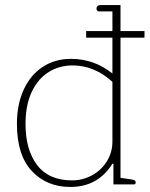

<svg xmlns="http://www.w3.org/2000/svg" viewBox="-20 -730 593 760"><path d="M47 -240Q47 -317 74 -375.5Q101 -434 149.5 -465.5Q198 -497 261 -497Q353 -497 425 -439V-581H321V-607H425V-685H371Q367 -685 364.5 -688Q362 -691 362 -696Q362 -710 380 -710H457V-607H552V-581H457V-26L499 -20Q509 -18 513 -16Q517 -14 517 -8Q517 0 510 0H429V-82H425Q368 10 258 10Q165 10 106 -53Q47 -116 47 -240ZM425 -170V-406Q354 -471 267 -471Q215 -471 173 -445Q131 -419 106 -367Q81 -315 81 -239Q81 -137 127 -76.5Q173 -16 266 -16Q307 -16 344 -36Q381 -56 403 -91.5Q425 -127 425 -170Z"/></svg>

Font: Maitree ExtraLight
Style: Regular
Weight: 250
Designer: CadsonDemak Team
Foundry: CadsonDemak
Version: Version 1.002